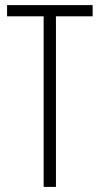

<svg xmlns="http://www.w3.org/2000/svg" viewBox="-20 -734 393 754"><path d="M199.7 0H151.4V-669.9H7.8V-713.9H343.8V-669.9H199.7Z"/></svg>

Font: Open Sans Condensed Light
Style: Regular
Weight: 300
Width: 3
Designer: Monotype Design Team
Foundry: Monotype Imaging Inc.
Version: Version 3.003; ttfautohint (v1.8.4)